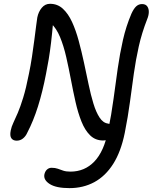

<svg xmlns="http://www.w3.org/2000/svg" viewBox="-20 -730 803 1010"><path d="M522.4 9Q482 9 454.5 -17.7Q427 -44.4 408.6 -90.5Q390.2 -136.6 377.4 -193.3Q364.6 -250 353.1 -311Q341.6 -372 328.4 -429.8Q315.2 -487.6 296.1 -534.4Q277 -581.2 247.4 -608.4L259.2 -610.4Q254.2 -553.2 248.6 -506.1Q243 -459 236.3 -418.6Q229.6 -378.2 222.2 -342Q204.2 -248 180 -170.8Q155.8 -93.6 123.2 -31.4Q115.2 -13 100.7 -1.5Q86.2 10 67.8 10Q48.8 10 39.8 -2.7Q30.8 -15.4 36.4 -43.6Q40.4 -63.8 50.4 -84.6Q60.4 -105.4 73.7 -136.5Q87 -167.6 102.1 -216.6Q117.2 -265.6 132.2 -342Q141.2 -385 148.2 -431.5Q155.2 -478 160.7 -520.5Q166.2 -563 170.2 -594.5Q174.2 -626 176.2 -638Q182.2 -668 199.7 -689Q217.2 -710 243.2 -710Q282.6 -710 310.8 -684Q339 -658 359.1 -614.2Q379.2 -570.4 394.1 -515.1Q409 -459.8 421.6 -401.3Q434.2 -342.8 445.9 -286.7Q457.6 -230.6 471.4 -185.3Q485.2 -140 503.8 -111.6Q522.4 -83.2 548.2 -80Q566 -75.8 574.2 -66.3Q582.4 -56.8 578.6 -41.6Q574.8 -20.6 561.3 -5.8Q547.8 9 522.4 9ZM345.2 259.6Q275.8 259.6 242 238.3Q208.2 217 213.4 188Q217 171 227.3 161.8Q237.6 152.6 251.2 152.6Q270.4 152.6 284.1 157.6Q297.8 162.6 312.7 167.7Q327.6 172.8 350.4 172.8Q425.4 172.8 476.2 119.8Q527 66.8 548.2 -40Q566.2 -127 577.2 -209.6Q588.2 -292.2 599.3 -369.8Q610.4 -447.4 626.7 -519.5Q643 -591.6 671.4 -658.2Q683.8 -685.2 696.8 -696.9Q709.8 -708.6 727.2 -708.6Q746 -708.6 754.6 -696.5Q763.2 -684.4 762.8 -666.5Q762.4 -648.6 754.2 -629Q725.8 -556.4 710 -485.7Q694.2 -415 684.1 -343.2Q674 -271.4 663.7 -194.2Q653.4 -117 636.2 -30.4Q616 68.6 575.2 132.6Q534.4 196.6 476.2 228.1Q418 259.6 345.2 259.6Z"/></svg>

Font: Shantell Sans Light
Style: Italic
Weight: 300
Italic angle: -11°
Designer: Stephen Nixon, Anya Danilova, Shantell Martin
Foundry: Arrow Type
Version: Version 1.008;[ac192a2d6]